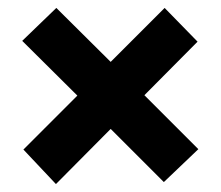

<svg xmlns="http://www.w3.org/2000/svg" viewBox="-20 -520 556 484"><path d="M121 -56 39 -143 175 -279 36 -417 122 -500 259 -364 395 -500 478 -415 344 -280 480 -144 393 -61 259 -195Z"/></svg>

Font: Readex Pro SemiBold
Style: Regular
Weight: 600
Designer: Bonnie Shaver-Troup, Thomas Jockin
Foundry: Lexend
Version: Version 1.204; ttfautohint (v1.8.4.7-5d5b)